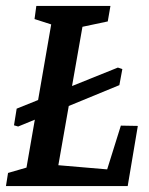

<svg xmlns="http://www.w3.org/2000/svg" viewBox="-22 -625 502 645"><path d="M441 -202 407 0H-2L5 -44L67 -62L95 -223L39 -200L25 -204L34 -260L106 -289L150 -543L94 -561L100 -605H349L340 -553L255 -535L220 -336L374 -398L389 -393L379 -339L209 -269L174 -70L338 -56L384 -203Z"/></svg>

Font: Grenze Medium
Style: Italic
Weight: 500
Italic angle: -10°
Designer: Renata Polastri
Foundry: Omnibus-Type
Version: Version 1.002; ttfautohint (v1.8)